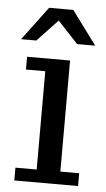

<svg xmlns="http://www.w3.org/2000/svg" viewBox="-52 -757 439 792"><g transform="rotate(5 167.0 -361.0)"><path d="M15 -583 119 -722H219L322 -583H247L163 -673L78 -583ZM38 0V-53H126V-460H46V-513H224V-53H302V0Z"/></g></svg>

Font: Montagu Slab 16pt
Style: Regular
Weight: 400
Designer: Florian Karsten
Foundry: Florian Karsten
Version: Version 1.000; ttfautohint (v1.8.3)